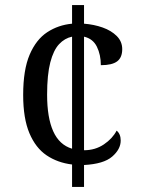

<svg xmlns="http://www.w3.org/2000/svg" viewBox="-20 -734 556 754"><path d="M263 -88Q206 -95 163 -124Q120 -153 95.5 -211Q71 -269 71 -361Q71 -460 96.5 -519.5Q122 -579 165.5 -607.5Q209 -636 263 -641V-714H310V-641Q349 -638 383 -626Q417 -614 438.5 -592.5Q460 -571 460 -541Q460 -508 440 -493Q420 -478 376 -478Q376 -519 360.5 -550.5Q345 -582 310 -590V-144Q354 -144 388 -167Q422 -190 438 -221Q454 -208 454 -182Q454 -148 420.5 -119Q387 -90 310 -86V0H263ZM263 -590Q234 -584 212 -560.5Q190 -537 177.5 -489Q165 -441 165 -362Q165 -272 189 -218.5Q213 -165 263 -150Z"/></svg>

Font: Noto Serif SemiCondensed
Style: Regular
Weight: 400
Width: 4
Designer: Monotype Design Team
Foundry: Monotype Imaging Inc.
Version: Version 2.013